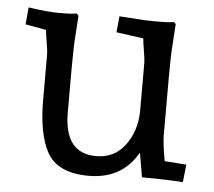

<svg xmlns="http://www.w3.org/2000/svg" viewBox="-43 -549 675 606"><g transform="rotate(5 294.5 -246.5)"><path d="M24 -503Q85 -494 118.5 -494Q152 -494 161 -495L177 -497L183 -491L179 -428Q176 -393 176 -327V-183Q176 -54 277 -54Q334 -54 367.5 -98Q401 -142 403 -204V-357Q403 -372 398.5 -397.5Q394 -423 393 -437L307 -449L312 -500L360 -497Q387 -494 423.5 -494Q460 -494 469 -495L485 -497L491 -491L487 -428Q484 -393 484 -327V-137Q484 -114 494 -57L563 -52L557 4L524 2Q478 0 427 0L414 -77Q364 10 259 10Q158 10 125 -54Q95 -111 95 -217V-357Q95 -372 90.5 -397.5Q86 -423 85 -437L19 -449Z"/></g></svg>

Font: Andada
Style: Regular
Weight: 400
Designer: Carolina Giovagnoli
Foundry: Carolina Giovagnoli
Version: Version 1.002